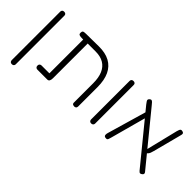

<svg xmlns="http://www.w3.org/2000/svg" viewBox="-14 -1160 1890 1890"><g transform="rotate(45 931.5 -215.0)"><path d="M123 150Q114 150 108 146.5Q102 143 98.5 136.5Q95 130 95 121V-552Q95 -561 98.5 -567.5Q102 -574 108.5 -577Q115 -580 124 -580Q133 -580 139.5 -576.5Q146 -573 149 -567Q152 -561 152 -551V122Q152 131 148.5 137Q145 143 139 146.5Q133 150 123 150Z M342 10Q332 10 325.5 6.5Q319 3 315.5 -3.5Q312 -10 312 -19Q312 -29 315.5 -35Q319 -41 325.5 -44.5Q332 -48 341 -48H449V-535L457 -518Q431 -518 416 -519.5Q401 -521 394 -524.5Q387 -528 385 -533.5Q383 -539 383 -547Q383 -565 391 -571.5Q399 -578 429 -578L606 -580Q696 -581 757 -548Q818 -515 849 -449.5Q880 -384 880 -286V-20Q880 -10 877 -3.5Q874 3 867.5 6.5Q861 10 852 10Q843 10 836.5 7.5Q830 5 826.5 -0.5Q823 -6 823 -13V-283Q823 -362 800 -415Q777 -468 731.5 -495Q686 -522 618 -522H508V-39Q508 -15 500.5 -2.5Q493 10 478 10Z M1088 10Q1079 10 1073 6.5Q1067 3 1063.5 -3.5Q1060 -10 1060 -19V-552Q1060 -561 1063.5 -567.5Q1067 -574 1073.5 -577Q1080 -580 1089 -580Q1098 -580 1104.5 -576.5Q1111 -573 1114 -567Q1117 -561 1117 -551V-18Q1117 -9 1113.5 -3Q1110 3 1104 6.5Q1098 10 1088 10Z M1797 8Q1788 15 1781 16.5Q1774 18 1768.5 15Q1763 12 1756 4L1340 -505Q1329 -520 1322 -530Q1315 -540 1316 -548.5Q1317 -557 1329 -567Q1339 -575 1346.5 -573Q1354 -571 1363 -562.5Q1372 -554 1383 -539L1799 -30Q1806 -22 1807.5 -15.5Q1809 -9 1806.5 -3Q1804 3 1797 8ZM1286 10Q1276 8 1271.5 2Q1267 -4 1267 -14.5Q1267 -25 1271 -39L1395 -466L1441 -452L1327 -33Q1322 -12 1317.5 -2Q1313 8 1306.5 10Q1300 12 1286 10ZM1668 -159 1648 -164 1738 -531Q1742 -545 1746 -555.5Q1750 -566 1758 -570.5Q1766 -575 1781 -570Q1792 -567 1795.5 -560Q1799 -553 1797 -543Q1795 -533 1791 -518L1717 -235Q1712 -215 1706.5 -201Q1701 -187 1692 -177.5Q1683 -168 1668 -159Z"/></g></svg>

Font: Fredoka Light Light
Style: Regular
Weight: 300
Version: Version 2.001